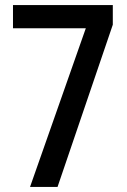

<svg xmlns="http://www.w3.org/2000/svg" viewBox="-20 -734 499 754"><path d="M317 -623 98 0H206L423 -637V-714H31V-623Z"/></svg>

Font: Noto Sans Gurmukhi UI Condensed Medium
Style: Regular
Weight: 500
Width: 3
Designer: Jelle Bosma - Monotype Design Team
Foundry: Monotype Imaging Inc.
Version: Version 2.004